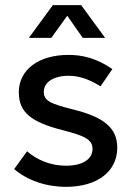

<svg xmlns="http://www.w3.org/2000/svg" viewBox="-20 -720 514 745"><path d="M92 -573H179L241 -659L301 -573H388L295 -700H185ZM236 5C357 5 435 -54 435 -147C435 -224 383 -266 261 -296C173 -318 150 -330 150 -364C150 -401 188 -426 246 -426C282 -426 323 -415 370 -385L416 -452C352 -496 296 -507 246 -507C129 -507 53 -449 53 -362C53 -284 101 -246 223 -215C308 -193 339 -179 339 -142C339 -102 300 -77 236 -77C177 -77 124 -99 85 -133L35 -64C86 -20 159 5 236 5Z"/></svg>

Font: Arthouse Owned Medium
Style: Regular
Weight: 500
Designer: Jeremy Tribby
Foundry: Tribby Type
Version: Version 1.000;PS 001.000;hotconv 1.0.88;makeotf.lib2.5.64775